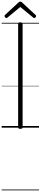

<svg xmlns="http://www.w3.org/2000/svg" viewBox="-20 -1542 491 2319"><path d="M225 14Q211 14 205 9.5Q199 5 199 -5V-1253Q199 -1263 205 -1267.5Q211 -1272 226 -1272Q239 -1272 246 -1267.5Q253 -1263 253 -1253V-5Q253 5 246.5 9.5Q240 14 225 14ZM57 -1324Q50 -1324 42.5 -1332Q35 -1340 35 -1348Q35 -1351 36 -1354Q37 -1357 40 -1361L200 -1509Q206 -1515 211 -1518.5Q216 -1522 225 -1522Q234 -1522 239.5 -1518.5Q245 -1515 250 -1509L411 -1360Q415 -1357 415.5 -1353.5Q416 -1350 416 -1347Q416 -1339 408.5 -1331.5Q401 -1324 394 -1324Q389 -1324 385.5 -1326.5Q382 -1329 377 -1333L225 -1458L74 -1333Q69 -1329 65.5 -1326.5Q62 -1324 57 -1324ZM0 747H451V757H0ZM0 -20H451V0H0ZM0 -505H451V-500H0ZM0 -1267H451V-1257H0Z"/></svg>

Font: Playwrite VN Guides
Style: Regular
Weight: 400
Designer: Veronika Burian, José Scaglione
Foundry: TypeTogether
Version: Version 1.003